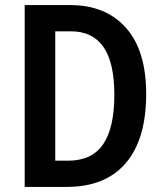

<svg xmlns="http://www.w3.org/2000/svg" viewBox="-20 -734 644 754"><path d="M554 -365Q554 -187 474 -93.5Q394 0 242 0H77V-714H256Q395 -714 474.5 -625Q554 -536 554 -365ZM429 -361Q429 -489 386 -550Q343 -611 259 -611H197V-103H248Q341 -103 385 -167.5Q429 -232 429 -361Z"/></svg>

Font: Noto Sans Sinhala Condensed SemiBold
Style: Regular
Weight: 600
Width: 3
Designer: Jelle Bosma - Monotype Design Team
Foundry: Monotype Imaging Inc.
Version: Version 2.006; ttfautohint (v1.8.4.7-5d5b)